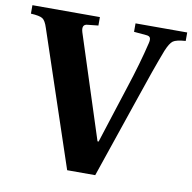

<svg xmlns="http://www.w3.org/2000/svg" viewBox="-94 -770 851 849"><g transform="rotate(10 331.5 -346.0)"><path d="M-16 -654V-692H287V-654L239 -649Q212 -647 222 -613L372 -149H377Q387 -179 420.5 -284.5Q454 -390 460 -407Q498 -523 520 -616Q524 -632 520.5 -640Q517 -648 503 -649L447 -654V-692H679V-654Q637 -651 623 -641Q609 -631 594 -595Q560 -507 507 -349L388 0H262L60 -603Q50 -635 36.5 -643.5Q23 -652 -16 -654Z"/></g></svg>

Font: Heuristica
Style: Bold
Weight: 700
Version: Version 1.0.2